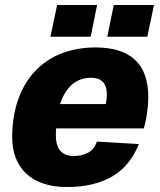

<svg xmlns="http://www.w3.org/2000/svg" viewBox="-20 -741 644 773"><path d="M183 -593H345L371 -721H210ZM412 -593H573L600 -721H438ZM249 12C402 12 495 -49 539 -161L370 -171C357 -130 321 -113 277 -113C231 -113 205 -138 205 -196C205 -205 205 -215 206 -224H559C569 -258 577 -305 577 -352C577 -484 504 -550 365 -550C148 -550 29 -400 29 -188C29 -68 104 12 249 12ZM347 -428C386 -428 410 -407 410 -363C410 -346 408 -332 406 -322H222C244 -390 286 -428 347 -428Z"/></svg>

Font: Geist ExtraBold
Style: Italic
Weight: 800
Italic angle: -12°
Designer: Basement.studio, Andrés Briganti, Mateo Zaragoza
Foundry: Basement.studio, Vercel, Andrés Briganti, Guido Ferreyra, Mateo Zaragoza
Version: Version 1.500